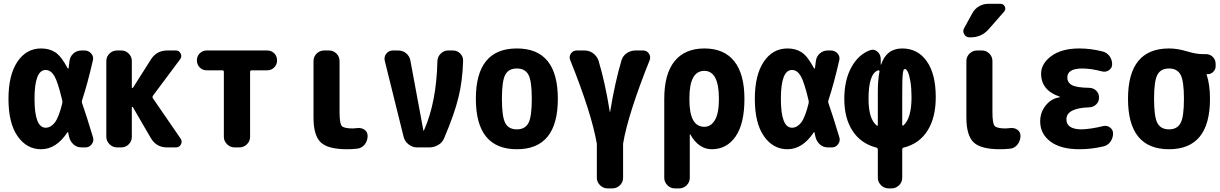

<svg xmlns="http://www.w3.org/2000/svg" viewBox="-20 -790 6540 1029"><path d="M313.5 -235.4Q315.4 -244.1 313.5 -252Q290 -351.6 271 -383.3Q252 -415 224.6 -415Q165 -415 165 -260.3Q165 -105.5 224.6 -105.5Q252 -105.5 273.4 -132.8Q294.9 -160.2 313.5 -235.4ZM419.9 -237.3Q442.4 -173.8 478.5 -53.7Q484.4 -34.2 471.7 -17.1Q459 0 438.5 0H417Q391.6 0 374 -16.1Q356.4 -32.2 350.6 -55.7Q349.6 -59.6 347.7 -67.4Q345.7 -75.2 345.7 -79.1Q345.7 -81.1 343.8 -81.5Q341.8 -82 340.8 -80.1Q281.2 9.8 200.2 9.8Q123 9.8 74.2 -60.1Q25.4 -129.9 25.4 -259.8Q25.4 -387.7 73.2 -459Q121.1 -530.3 200.2 -530.3Q245.1 -530.3 276.9 -509.3Q308.6 -488.3 342.8 -423.8Q343.8 -422.9 345.7 -422.9Q347.7 -422.9 347.7 -424.8Q348.6 -430.7 350.1 -443.8Q351.6 -457 352.5 -462.9Q355.5 -487.3 373.5 -503.4Q391.6 -519.5 417 -519.5H432.6Q455.1 -519.5 469.2 -502.9Q483.4 -486.3 477.5 -464.8Q448.2 -337.9 419.9 -252.9Q417 -245.1 419.9 -237.3Z M799.8 -262.7 948.2 -46.9Q958 -32.2 949.7 -16.1Q941.4 0 922.9 0H875Q818.4 0 789.1 -48.8L691.4 -216.8Q690.4 -217.8 688.5 -217.3Q686.5 -216.8 686.5 -214.8V-56.6Q686.5 -33.2 669.9 -16.6Q653.3 0 629.9 0H607.4Q584 0 566.9 -17.1Q549.8 -34.2 549.8 -56.6V-462.9Q549.8 -486.3 566.9 -502.9Q584 -519.5 607.4 -519.5H629.9Q653.3 -519.5 669.9 -502.9Q686.5 -486.3 686.5 -462.9V-321.3Q686.5 -319.3 689 -318.8Q691.4 -318.4 692.4 -319.3L789.1 -471.7Q819.3 -519.5 877 -519.5H922.9Q939.5 -519.5 947.8 -503.9Q956.1 -488.3 946.3 -473.6L799.8 -277.3Q794.9 -269.5 799.8 -262.7Z M1412.1 -519.5Q1434.6 -519.5 1449.7 -504.4Q1464.8 -489.3 1464.8 -465.8Q1464.8 -443.4 1449.2 -428.2Q1433.6 -413.1 1412.1 -413.1H1329.1Q1320.3 -413.1 1320.3 -404.3V-56.6Q1320.3 -33.2 1303.2 -16.6Q1286.1 0 1262.7 0H1237.3Q1213.9 0 1196.8 -17.1Q1179.7 -34.2 1179.7 -56.6V-404.3Q1179.7 -413.1 1171.9 -413.1H1087.9Q1065.4 -413.1 1050.3 -428.7Q1035.2 -444.3 1035.2 -465.8Q1035.2 -489.3 1050.8 -504.4Q1066.4 -519.5 1087.9 -519.5Z M1894.5 -103.5Q1917 -106.4 1933.6 -94.7Q1950.2 -83 1950.2 -61.5Q1950.2 -35.2 1934.6 -15.6Q1918.9 3.9 1894.5 6.8Q1869.1 9.8 1839.8 9.8Q1737.3 9.8 1698.7 -27.3Q1660.2 -64.5 1660.2 -160.2V-462.9Q1660.2 -486.3 1677.2 -502.9Q1694.3 -519.5 1716.8 -519.5H1743.2Q1766.6 -519.5 1783.2 -502.9Q1799.8 -486.3 1799.8 -462.9V-190.4Q1799.8 -129.9 1811 -115.7Q1822.3 -101.6 1870.1 -101.6Q1877 -101.6 1894.5 -103.5Z M2406.2 -519.5Q2430.7 -519.5 2446.8 -502.9Q2462.9 -486.3 2461.9 -462.9Q2459 -357.4 2437 -267.6Q2415 -177.7 2361.3 -51.8Q2352.5 -27.3 2329.6 -13.7Q2306.6 0 2281.2 0H2214.8Q2190.4 0 2170.4 -15.6Q2150.4 -31.2 2143.6 -54.7L2042 -464.8Q2037.1 -486.3 2050.8 -502.9Q2064.5 -519.5 2085 -519.5H2113.3Q2138.7 -519.5 2157.2 -503.9Q2175.8 -488.3 2179.7 -463.9L2249 -90.8Q2249 -89.8 2250 -89.8Q2252 -89.8 2252 -90.8Q2319.3 -241.2 2324.2 -462.9Q2325.2 -486.3 2342.3 -502.9Q2359.4 -519.5 2381.8 -519.5Z M2688 -130.4Q2706.1 -96.7 2750 -96.7Q2793.9 -96.7 2812 -130.4Q2830.1 -164.1 2830.1 -260.3Q2830.1 -356.4 2812 -389.6Q2793.9 -422.9 2750 -422.9Q2706.1 -422.9 2688 -389.6Q2669.9 -356.4 2669.9 -260.3Q2669.9 -164.1 2688 -130.4ZM2530.3 -260.3Q2530.3 -530.3 2750 -530.3Q2969.7 -530.3 2969.7 -260.3Q2969.7 9.8 2750 9.8Q2530.3 9.8 2530.3 -260.3Z M3426.8 -519.5Q3446.3 -519.5 3457.5 -503.4Q3468.8 -487.3 3461.9 -467.8Q3405.3 -327.1 3368.7 -212.4Q3332 -97.7 3319.3 -19.5V163.1Q3319.3 186.5 3302.2 203.1Q3285.2 219.7 3261.7 219.7H3236.3Q3212.9 219.7 3195.8 202.6Q3178.7 185.5 3178.7 163.1V-19.5Q3150.4 -183.6 3036.1 -467.8Q3028.3 -486.3 3039.6 -502.9Q3050.8 -519.5 3071.3 -519.5H3112.3Q3137.7 -519.5 3158.2 -504.9Q3178.7 -490.2 3187.5 -465.8Q3223.6 -345.7 3248 -191.4Q3248 -190.4 3249 -190.4Q3250 -190.4 3250 -191.4Q3275.4 -346.7 3310.5 -465.8Q3317.4 -490.2 3338.9 -504.9Q3360.4 -519.5 3385.7 -519.5Z M3754.9 -110.4Q3790 -110.4 3811.5 -146.5Q3833 -182.6 3833 -259.8Q3833 -410.2 3754.9 -410.2Q3674.8 -410.2 3674.8 -264.6V-254.9Q3674.8 -110.4 3754.9 -110.4ZM3969.7 -259.8Q3969.7 -127 3922.4 -58.6Q3875 9.8 3794.9 9.8Q3724.6 9.8 3679.7 -69.3Q3679.7 -70.3 3677.7 -70.3Q3676.8 -70.3 3676.8 -69.3V163.1Q3676.8 186.5 3659.7 203.1Q3642.6 219.7 3620.1 219.7H3596.7Q3573.2 219.7 3556.6 202.6Q3540 185.5 3540 163.1V-259.8Q3540 -393.6 3595.2 -461.9Q3650.4 -530.3 3755.4 -530.3Q3860.4 -530.3 3915 -461.9Q3969.7 -393.6 3969.7 -259.8Z M4313.5 -235.4Q4315.4 -244.1 4313.5 -252Q4290 -351.6 4271 -383.3Q4252 -415 4224.6 -415Q4165 -415 4165 -260.3Q4165 -105.5 4224.6 -105.5Q4252 -105.5 4273.4 -132.8Q4294.9 -160.2 4313.5 -235.4ZM4419.9 -237.3Q4442.4 -173.8 4478.5 -53.7Q4484.4 -34.2 4471.7 -17.1Q4459 0 4438.5 0H4417Q4391.6 0 4374 -16.1Q4356.4 -32.2 4350.6 -55.7Q4349.6 -59.6 4347.7 -67.4Q4345.7 -75.2 4345.7 -79.1Q4345.7 -81.1 4343.8 -81.5Q4341.8 -82 4340.8 -80.1Q4281.2 9.8 4200.2 9.8Q4123 9.8 4074.2 -60.1Q4025.4 -129.9 4025.4 -259.8Q4025.4 -387.7 4073.2 -459Q4121.1 -530.3 4200.2 -530.3Q4245.1 -530.3 4276.9 -509.3Q4308.6 -488.3 4342.8 -423.8Q4343.8 -422.9 4345.7 -422.9Q4347.7 -422.9 4347.7 -424.8Q4348.6 -430.7 4350.1 -443.8Q4351.6 -457 4352.5 -462.9Q4355.5 -487.3 4373.5 -503.4Q4391.6 -519.5 4417 -519.5H4432.6Q4455.1 -519.5 4469.2 -502.9Q4483.4 -486.3 4477.5 -464.8Q4448.2 -337.9 4419.9 -252.9Q4417 -245.1 4419.9 -237.3Z M4821.3 -117.2Q4865.2 -155.3 4865.2 -269.5Q4865.2 -316.4 4859.4 -352.1Q4853.5 -387.7 4845.7 -403.8Q4837.9 -419.9 4830.1 -419.9Q4825.2 -419.9 4823.2 -416.5Q4821.3 -413.1 4818.8 -397.5Q4816.4 -381.8 4815.9 -350.1Q4815.4 -318.4 4815.4 -259.8V-121.1Q4815.4 -119.1 4817.4 -117.7Q4819.3 -116.2 4821.3 -117.2ZM4684.6 -299.8Q4684.6 -359.4 4693.4 -406.2Q4694.3 -409.2 4692.4 -411.6Q4690.4 -414.1 4686.5 -413.1Q4634.8 -396.5 4634.8 -259.8Q4634.8 -152.3 4678.7 -117.2Q4684.6 -113.3 4684.6 -121.1ZM4815.4 -530.3Q4898.4 -530.3 4946.8 -461.9Q4995.1 -393.6 4995.1 -269.5Q4995.1 -159.2 4950.7 -89.4Q4906.2 -19.5 4823.2 1Q4815.4 2.9 4815.4 11.7V163.1Q4815.4 186.5 4798.3 203.1Q4781.2 219.7 4757.8 219.7H4742.2Q4718.8 219.7 4701.7 202.6Q4684.6 185.5 4684.6 163.1V11.7Q4684.6 2.9 4676.8 1Q4593.8 -20.5 4549.3 -88.4Q4504.9 -156.2 4504.9 -259.8Q4504.9 -360.4 4543 -429.7Q4581.1 -499 4644.5 -521.5Q4666 -528.3 4683.1 -512.7Q4700.2 -497.1 4700.2 -472.7V-444.3Q4701.2 -444.3 4702.1 -443.4Q4730.5 -530.3 4815.4 -530.3Z M5393.6 -103.5Q5416 -106.4 5432.6 -94.7Q5449.2 -83 5449.2 -61.5Q5449.2 -49.8 5445.3 -38.1Q5441.4 -26.4 5434.1 -16.6Q5426.8 -6.8 5416.5 -0.5Q5406.2 5.9 5393.6 6.8Q5368.2 9.8 5338.9 9.8Q5236.3 9.8 5197.8 -27.3Q5159.2 -64.5 5159.2 -160.2V-462.9Q5159.2 -486.3 5176.3 -502.9Q5193.4 -519.5 5215.8 -519.5H5242.2Q5265.6 -519.5 5282.2 -502.9Q5298.8 -486.3 5298.8 -462.9V-190.4Q5298.8 -129.9 5310.1 -115.7Q5321.3 -101.6 5369.1 -101.6Q5376 -101.6 5393.6 -103.5ZM5181.6 -589.8H5175.8Q5157.2 -589.8 5147.5 -606.4Q5137.7 -623 5147.5 -639.6L5191.4 -719.7Q5204.1 -743.2 5227.1 -756.3Q5250 -769.5 5276.4 -769.5H5341.8Q5358.4 -769.5 5365.2 -754.9Q5372.1 -740.2 5361.3 -727.5L5277.3 -631.8Q5239.3 -589.8 5181.6 -589.8Z M5892.6 -114.3Q5912.1 -119.1 5928.7 -106.9Q5945.3 -94.7 5945.3 -75.2Q5945.3 -49.8 5930.7 -29.8Q5916 -9.8 5891.6 -4.9Q5828.1 9.8 5764.6 9.8Q5664.1 9.8 5609.4 -31.7Q5554.7 -73.2 5554.7 -139.6Q5554.7 -188.5 5585 -225.6Q5615.2 -262.7 5659.2 -268.6Q5660.2 -268.6 5660.2 -269.5Q5660.2 -271.5 5658.2 -272.5Q5560.5 -305.7 5559.6 -394.5Q5559.6 -449.2 5614.7 -489.7Q5669.9 -530.3 5764.6 -530.3Q5825.2 -530.3 5887.7 -514.6Q5912.1 -508.8 5926.3 -489.3Q5940.4 -469.7 5940.4 -445.3Q5940.4 -425.8 5923.8 -414.1Q5907.2 -402.3 5886.7 -407.2Q5827.1 -422.9 5780.3 -422.9Q5700.2 -422.9 5700.2 -375Q5700.2 -346.7 5725.6 -333.5Q5751 -320.3 5818.4 -319.3Q5840.8 -318.4 5855.5 -303.7Q5870.1 -289.1 5870.1 -267.1Q5870.1 -245.1 5855 -230.5Q5839.8 -215.8 5818.4 -214.8Q5695.3 -210.9 5695.3 -150.4Q5695.3 -97.7 5775.4 -96.7Q5824.2 -97.7 5892.6 -114.3Z M6183.1 -130.4Q6201.2 -96.7 6245.1 -96.7Q6289.1 -96.7 6307.1 -130.4Q6325.2 -164.1 6325.2 -260.3Q6325.2 -356.4 6307.1 -389.6Q6289.1 -422.9 6245.1 -422.9Q6201.2 -422.9 6183.1 -389.6Q6165 -356.4 6165 -260.3Q6165 -164.1 6183.1 -130.4ZM6442.4 -500Q6464.8 -500 6480 -484.9Q6495.1 -469.7 6495.1 -447.3V-434.6Q6495.1 -418 6482.4 -405.3Q6469.7 -392.6 6453.1 -392.6H6447.3Q6446.3 -392.6 6446.3 -391.6V-390.6Q6447.3 -389.6 6447.3 -388.7Q6464.8 -335 6464.8 -259.8Q6464.8 9.8 6245.1 9.8Q6025.4 9.8 6025.4 -260.3Q6025.4 -530.3 6245.1 -530.3Q6290 -530.3 6340.3 -515.1Q6390.6 -500 6424.8 -500Z"/></svg>

Font: Rounded Mgen+ 1m bold
Style: Bold
Weight: 700
Designer: [Source Han Sans]
Ryoko NISHIZUKA  (kana & ideographs); Paul D. Hunt (Latin, Greek & Cyrillic); Wenlong ZHANG  (bopomofo
Version: Version 1.059.20150602